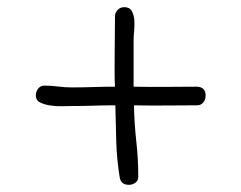

<svg xmlns="http://www.w3.org/2000/svg" viewBox="-20 -526 674 536"><path d="M554 -259Q554 -248 547.5 -240Q541 -232 530 -232Q485 -232 442 -231.5Q399 -231 354 -232Q355 -181 360.5 -131.5Q366 -82 366 -33Q366 -22 358 -16Q350 -10 340 -10Q317 -10 314 -32Q306 -81 304.5 -132Q303 -183 302 -232Q271 -232 241 -231Q211 -230 180 -230Q171 -230 154 -229.5Q137 -229 120.5 -231.5Q104 -234 92 -240Q80 -246 80 -260Q80 -270 86.5 -278.5Q93 -287 104 -287Q123 -287 142 -284.5Q161 -282 180 -282Q211 -282 241 -283Q271 -284 301 -284Q300 -301 300 -319V-354Q300 -386 300.5 -417Q301 -448 301 -480Q301 -491 308.5 -498.5Q316 -506 327 -506Q342 -506 348 -495Q354 -484 355 -469.5Q356 -455 354.5 -440Q353 -425 353 -416V-284Q398 -283 440.5 -283.5Q483 -284 528 -284Q554 -284 554 -259Z"/></svg>

Font: Wynona
Style: Regular
Weight: 400
Italic angle: -12°
Designer: Kanati
Foundry: Kanati and Michael Everson
Version: Version 2.000